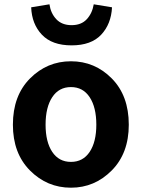

<svg xmlns="http://www.w3.org/2000/svg" viewBox="-20 -859 666 893"><path d="M310 14Q199 14 119.5 -66Q40 -146 40 -279Q40 -414 119.5 -494Q199 -574 310 -574Q421 -574 500 -494Q579 -414 579 -279Q579 -146 499.5 -66Q420 14 310 14ZM428 -279Q428 -360 397 -407Q366 -454 310 -454Q254 -454 223 -407Q192 -360 192 -279Q192 -199 223 -152.5Q254 -106 310 -106Q366 -106 397 -152.5Q428 -199 428 -279ZM125 -825 210 -839Q216 -797 242 -769.5Q268 -742 313 -742Q358 -742 383.5 -769.5Q409 -797 416 -839L501 -825Q497 -747 450.5 -697.5Q404 -648 313 -648Q222 -648 175 -697.5Q128 -747 125 -825Z"/></svg>

Font: Noto Sans Korean Bold
Style: Bold
Weight: 700
Designer: Ryoko NISHIZUKA  (kana & ideographs); Paul D. Hunt (Latin, Greek & Cyrillic); Wenlong ZHANG  (bopomofo); Sandoll Communi
Foundry: Adobe Systems Incorporated
Version: Version 1.000;PS 1;hotconv 1.0.78;makeotf.lib2.5.61930